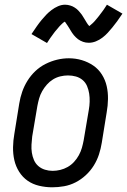

<svg xmlns="http://www.w3.org/2000/svg" viewBox="-20 -789 541 817"><path d="M202 8Q174 8 146.5 1.5Q119 -5 97.5 -20Q76 -35 61.5 -58Q47 -81 41 -107.5Q35 -134 35.5 -162.5Q36 -191 41 -219L62 -349Q66 -374 74.5 -398.5Q83 -423 97 -445.5Q111 -468 130.5 -486.5Q150 -505 174 -517Q198 -529 223 -535Q248 -541 273 -541Q302 -541 328.5 -533Q355 -525 377 -510Q399 -495 413.5 -472Q428 -449 434 -422.5Q440 -396 439.5 -367.5Q439 -339 434 -311L413 -181Q409 -156 401 -131.5Q393 -107 379 -84.5Q365 -62 345 -43.5Q325 -25 301.5 -13Q278 -1 252.5 3.5Q227 8 202 8ZM204 -62Q220 -62 236.5 -66Q253 -70 268 -78.5Q283 -87 295 -100Q307 -113 315.5 -128.5Q324 -144 328.5 -160Q333 -176 336 -192L358 -322Q361 -339 361.5 -356.5Q362 -374 359.5 -390.5Q357 -407 350.5 -422.5Q344 -438 331.5 -448.5Q319 -459 303 -463.5Q287 -468 269 -468Q253 -468 236.5 -464Q220 -460 205.5 -451Q191 -442 179.5 -429Q168 -416 159.5 -401Q151 -386 146.5 -370Q142 -354 139 -338L117 -208Q115 -191 114 -173.5Q113 -156 115.5 -139.5Q118 -123 124.5 -108Q131 -93 143 -82.5Q155 -72 171 -67Q187 -62 204 -62ZM180 -606 114 -644Q126 -662 136.5 -677Q147 -692 157 -704Q167 -716 176.5 -726Q186 -736 199 -746Q212 -756 227 -762.5Q242 -769 257 -769Q263 -769 268.5 -768Q274 -767 279 -765.5Q284 -764 288.5 -762Q293 -760 297.5 -757Q302 -754 306 -751Q310 -748 313 -744.5Q316 -741 320 -736.5Q324 -732 327 -728Q330 -724 332.5 -719.5Q335 -715 337.5 -711.5Q340 -708 343 -702.5Q346 -697 349 -692.5Q352 -688 354 -685Q356 -682 360 -678Q363 -681 366.5 -683.5Q370 -686 374.5 -690.5Q379 -695 380.5 -696.5Q382 -698 384.5 -701Q387 -704 389.5 -707Q392 -710 395 -713.5Q398 -717 401 -721Q404 -725 407 -729Q410 -733 413.5 -737.5Q417 -742 420.5 -747Q424 -752 427.5 -757.5Q431 -763 435 -769L501 -731Q489 -713 478.5 -698.5Q468 -684 458 -672Q448 -660 438.5 -649.5Q429 -639 416 -629Q403 -619 388 -613Q373 -607 358 -607Q351 -607 345 -608Q339 -609 333.5 -611Q328 -613 322 -616Q316 -619 311.5 -622.5Q307 -626 303 -630Q299 -634 294.5 -639Q290 -644 287 -649Q284 -654 281 -658.5Q278 -663 275 -668.5Q272 -674 268 -679.5Q264 -685 261.5 -689Q259 -693 256 -697Q252 -695 249 -692.5Q246 -690 241 -685Q236 -680 234.5 -678.5Q233 -677 230.5 -674Q228 -671 225.5 -668Q223 -665 220 -661.5Q217 -658 214 -654.5Q211 -651 208 -646.5Q205 -642 201.5 -637.5Q198 -633 194.5 -628Q191 -623 187.5 -617.5Q184 -612 180 -606Z"/></svg>

Font: Iosevka Slab Oblique
Style: Regular
Weight: 400
Italic angle: -9°
Monospace: yes
Designer: Belleve Invis
Foundry: Belleve Invis
Version: Version 11.1.1; ttfautohint (v1.8.3)